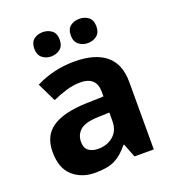

<svg xmlns="http://www.w3.org/2000/svg" viewBox="-138 -858 879 974"><g transform="rotate(-20 302.0 -371.0)"><path d="M302 -557Q412 -557 470.5 -509.5Q529 -462 529 -364V0H425L396 -74H392Q357 -30 318 -10Q279 10 211 10Q138 10 90 -32.5Q42 -75 42 -163Q42 -250 103 -291.5Q164 -333 286 -337L381 -340V-364Q381 -407 358.5 -427Q336 -447 296 -447Q256 -447 218 -435.5Q180 -424 142 -407L93 -508Q137 -531 190.5 -544Q244 -557 302 -557ZM323 -251Q251 -249 223 -225Q195 -201 195 -162Q195 -128 215 -113.5Q235 -99 267 -99Q315 -99 348 -127.5Q381 -156 381 -208V-253ZM134 -686Q134 -721 154 -736.5Q174 -752 202 -752Q230 -752 250.5 -736.5Q271 -721 271 -686Q271 -653 250.5 -637Q230 -621 202 -621Q174 -621 154 -637.5Q134 -654 134 -686ZM331 -686Q331 -721 351 -736.5Q371 -752 400 -752Q428 -752 448.5 -736.5Q469 -721 469 -686Q469 -653 448.5 -637Q428 -621 400 -621Q372 -621 351.5 -637.5Q331 -654 331 -686Z"/></g></svg>

Font: Noto Sans Sora Sompeng
Style: Bold
Weight: 700
Designer: Monotype Design Team. David Williams.
Foundry: Monotype Imaging Inc.
Version: Version 2.101